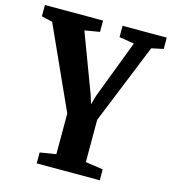

<svg xmlns="http://www.w3.org/2000/svg" viewBox="-122 -649 879 984"><g transform="rotate(15 317.0 -156.5)"><path d="M164 241.5V183.5L249 170V-46L52.5 -480L-5.5 -493.5V-553.5H303V-493.5L223.5 -480L339 -172.5L354.5 -123.5L368.5 -172.5L486 -480.5L406.5 -493.5V-553.5H641V-493.5L578 -480L405.5 -54.5V170L498.5 183.5V241.5Z"/></g></svg>

Font: Merriweather 24pt ExtraBold
Style: Regular
Weight: 800
Version: Version 2.100